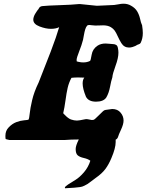

<svg xmlns="http://www.w3.org/2000/svg" viewBox="-20 -757 780 1022"><path d="M251 -603.5Q223.6 -603.5 190.4 -616.2Q157.2 -628.9 157.2 -652.3Q157.2 -660.2 160.2 -668.5Q163.1 -676.8 167 -683.1Q170.9 -689.5 174.8 -695.3Q178.7 -701.2 181.6 -705.1L184.6 -708Q190.4 -723.6 206.1 -724.6Q233.4 -727.5 297.4 -729.5Q361.3 -731.4 400.4 -735.4H406.2Q485.4 -726.6 492.2 -726.6H502.9Q518.6 -726.6 544.9 -728.5Q571.3 -730.5 587.9 -730.5Q592.8 -730.5 609.4 -733.9Q626 -737.3 636.7 -737.3Q660.2 -737.3 677.7 -726.6Q699.2 -714.8 710 -696.8Q720.7 -678.7 725.6 -657.2Q730.5 -635.7 733.4 -629.9Q734.4 -628.9 736.3 -623Q740.2 -597.7 740.2 -581.1Q740.2 -551.8 728.5 -528.3Q725.6 -523.4 717.8 -521Q710 -518.6 706.1 -515.6Q705.1 -514.6 700.2 -512.2Q695.3 -509.8 685.5 -506.8Q675.8 -503.9 667 -503.9Q640.6 -503.9 626 -527.3Q616.2 -543 606.9 -563.5Q597.7 -584 590.3 -594.2Q583 -604.5 570.3 -612.3Q553.7 -622.1 529.3 -622.1Q524.4 -622.1 511.7 -621.6Q499 -621.1 490.2 -621.1H486.3Q478.5 -621.1 468.8 -622.6Q459 -624 456.1 -624Q448.2 -624 444.3 -621.1Q437.5 -613.3 433.6 -600.6Q429.7 -587.9 426.3 -568.4Q422.9 -548.8 421.9 -544.9Q415 -517.6 401.4 -483.4Q387.7 -449.2 387.7 -437.5Q387.7 -432.6 388.7 -429.7H390.6Q392.6 -428.7 396 -428.2Q399.4 -427.7 403.3 -426.8Q407.2 -425.8 412.6 -425.3Q418 -424.8 423.8 -424.8Q443.4 -424.8 459 -432.6Q462.9 -434.6 467.8 -465.3Q472.7 -496.1 499 -513.7Q516.6 -525.4 542 -525.4Q550.8 -525.4 563 -523.9Q575.2 -522.5 579.1 -522.5H581.1Q604.5 -521.5 607.4 -502.9Q610.4 -488.3 610.4 -476.6Q610.4 -448.2 594.7 -405.8Q579.1 -363.3 578.1 -345.7Q578.1 -342.8 576.2 -338.9Q572.3 -329.1 565.9 -295.4Q559.6 -261.7 545.9 -238.3Q531.2 -215.8 491.2 -215.8Q451.2 -215.8 437.5 -242.2Q419.9 -285.2 419.9 -312.5Q419.9 -333 428.7 -343.8Q425.8 -343.8 414.1 -344.2Q402.3 -344.7 395.5 -344.7Q377.9 -344.7 360.4 -342.8Q346.7 -317.4 340.3 -290Q334 -262.7 328.6 -222.7Q323.2 -182.6 316.4 -154.3Q317.4 -153.3 324.7 -145.5Q332 -137.7 340.8 -130.9Q349.6 -124 357.4 -121.1Q375 -115.2 389.6 -115.2Q400.4 -115.2 432.6 -122.1Q433.6 -122.1 435.5 -122.6Q437.5 -123 439.5 -123Q445.3 -123 456.1 -120.6Q466.8 -118.2 468.8 -118.2Q473.6 -118.2 477.5 -119.1Q481.4 -120.1 486.3 -124.5Q491.2 -128.9 495.1 -132.8Q499 -136.7 509.3 -146.5Q519.5 -156.2 528.3 -165Q534.2 -170.9 542 -171.9Q576.2 -176.8 577.1 -176.8Q606.4 -176.8 622.1 -157.2Q637.7 -138.7 637.7 -115.2Q637.7 -95.7 624 -66.4Q610.4 -37.1 609.4 -31.2Q605.5 -17.6 595.7 -13.7V-1Q595.7 31.2 573.2 84Q558.6 119.1 540.5 143.1Q522.5 167 490.2 189.5Q480.5 196.3 466.3 207.5Q452.1 218.8 446.3 222.2Q440.4 225.6 429.2 231.4Q418 237.3 405.8 238.8Q393.6 240.2 374 242.2Q354.5 244.1 326.2 245.1Q325.2 244.1 325.2 242.2Q325.2 236.3 342.3 225.1Q359.4 213.9 381.3 200.7Q403.3 187.5 426.8 160.2Q450.2 132.8 460.9 98.6Q448.2 88.9 426.3 84Q404.3 79.1 393.6 69.8Q382.8 60.5 382.8 36.1Q382.8 18.6 399.4 -14.6H397.5Q359.4 -14.6 323.2 -11.7H30.3Q24.4 -13.7 18.1 -14.6Q11.7 -15.6 10.7 -16.6Q9.8 -17.6 9.3 -20.5Q8.8 -23.4 8.8 -31.2V-34.2Q8.8 -61.5 26.4 -79.1Q44.9 -98.6 66.9 -106.9Q88.9 -115.2 108.4 -116.7Q127.9 -118.2 131.8 -120.1Q135.7 -127 138.2 -152.8Q140.6 -178.7 150.9 -223.1Q161.1 -267.6 185.5 -317.4L250 -482.4Q281.2 -564.5 294.9 -612.3Q277.3 -603.5 251 -603.5Z"/></svg>

Font: Essays1743
Style: BoldItalic
Weight: 700
Italic angle: -10°
Designer: Based on the typeface in a 1743 English translation of the essays of Montaigne.  PostScript/TrueType font designed by Jo
Version: Version 002.100